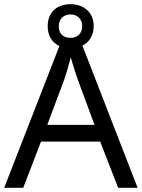

<svg xmlns="http://www.w3.org/2000/svg" viewBox="-20 -898 679 918"><path d="M545 0H638L374 -680C407 -696 428 -729 428 -774C428 -839 380 -878 317 -878C252 -878 208 -839 208 -773C208 -727 229 -694 264 -678L0 0H91L176 -221H459ZM317 -717C281 -717 261 -738 261 -773C261 -808 285 -829 317 -829C349 -829 373 -808 373 -773C373 -738 350 -717 317 -717ZM352 -517 432 -301H206L287 -517C295 -540 308 -583 318 -624C325 -599 346 -533 352 -517Z"/></svg>

Font: Noto Sans Buginese
Style: Regular
Weight: 400
Designer: Monotype Design Team
Foundry: Monotype Imaging Inc.
Version: Version 2.002